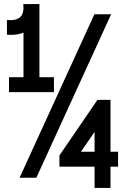

<svg xmlns="http://www.w3.org/2000/svg" viewBox="-20 -870 640 940"><path d="M14 -700V-772Q60 -768 79.5 -787Q99 -806 94 -850H172Q178 -777 134.5 -735.5Q91 -694 14 -700ZM24 -419V-492H244V-419ZM95 -433V-850H173V-433ZM76 0 442 -800H524L158 0ZM443 50V-54H271V-109L457 -381H521V-127H558V-54H521V50ZM376 -127H443V-224Z"/></svg>

Font: Victor Mono Thin SemiBold
Style: Regular
Weight: 600
Monospace: yes
Version: Version 1.561;gftools[0.9.30]